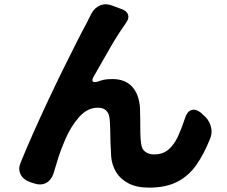

<svg xmlns="http://www.w3.org/2000/svg" viewBox="-20 -805 1040 879"><path d="M543 -761Q562 -752 566.5 -737Q571 -722 560 -705Q559 -704 558 -702.5Q557 -701 554 -696Q516 -642 479.5 -578Q443 -514 408 -453Q392 -423 426 -431Q443 -437 456 -440Q469 -443 495 -443Q553 -443 585 -408Q617 -373 621 -309Q622 -289 622 -259Q622 -229 622.5 -198.5Q623 -168 626 -148Q629 -121 646 -109.5Q663 -98 685 -98Q725 -98 751 -120Q777 -142 794.5 -180Q812 -218 827 -264Q836 -294 856 -301Q876 -308 901 -288L909 -280Q935 -260 944.5 -229Q954 -198 941 -168Q914 -100 879 -50Q844 0 792 27Q740 54 662 54Q606 54 568.5 34.5Q531 15 511.5 -17.5Q492 -50 489 -88Q487 -115 486 -148Q485 -181 484.5 -211.5Q484 -242 482 -260Q477 -312 428 -312Q380 -312 342 -269Q304 -226 278 -165Q259 -121 247.5 -85Q236 -49 225 -11Q215 20 191 32.5Q167 45 137 35L116 28Q86 17 74 -7.5Q62 -32 75 -62Q101 -126 134 -200Q167 -274 202.5 -349.5Q238 -425 272 -494Q306 -563 333 -616Q360 -669 376 -698Q380 -706 387.5 -721Q395 -736 398 -742Q413 -770 439 -780.5Q465 -791 495 -779Z"/></svg>

Font: Chiron GoRound TC EB
Style: Regular
Weight: 700
Designer: Ryoko NISHIZUKA 西塚涼子 (kana, bopomofo & ideographs); Paul D. Hunt (Latin, Greek & Cyrillic); Sandoll Communications 산돌커뮤니
Foundry: Adobe
Version: Version 1.000;hotconv 1.1.1;makeotfexe 2.6.0